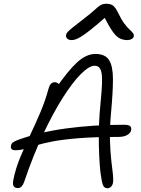

<svg xmlns="http://www.w3.org/2000/svg" viewBox="-20 -996 753 1025"><path d="M554 9Q535 9 528.5 -11Q522 -31 516 -77Q512 -114 509.5 -167Q507 -220 507.5 -279Q508 -338 512 -392Q518 -458 522 -506Q526 -554 524.5 -584.5Q523 -615 514 -630Q505 -645 485 -645Q456 -645 411.5 -600.5Q367 -556 315 -474Q263 -392 209.5 -278Q156 -164 109 -25Q104 -10 95.5 -1Q87 8 75 8Q60 8 53 -2Q46 -12 52 -39Q63 -95 87 -153.5Q111 -212 140 -273Q169 -334 195.5 -396.5Q222 -459 239 -522Q243 -538 251 -547.5Q259 -557 271 -557Q283 -557 292 -549.5Q301 -542 306 -528L276 -521Q343 -619 392 -663.5Q441 -708 489 -708Q542 -708 562.5 -675Q583 -642 583 -573.5Q583 -505 573 -397Q565 -310 567 -247Q569 -184 574 -140.5Q579 -97 582.5 -68Q586 -39 583 -19Q580 -6 572 1.5Q564 9 554 9ZM60 -194Q47 -194 41.5 -201Q36 -208 39 -218Q40 -228 47.5 -234.5Q55 -241 73 -248Q190 -291 334.5 -310.5Q479 -330 640 -330Q667 -330 675 -322.5Q683 -315 680 -300Q677 -286 659.5 -275.5Q642 -265 611 -265Q483 -265 398 -258Q313 -251 259 -240.5Q205 -230 170.5 -219Q136 -208 111.5 -201Q87 -194 60 -194ZM362 -782Q351 -782 344 -786Q337 -790 334 -796.5Q331 -803 333 -810Q334 -817 340.5 -824.5Q347 -832 367 -848.5Q387 -865 429 -897Q466 -925 484.5 -942.5Q503 -960 516 -968Q529 -976 549 -976Q570 -976 583.5 -966Q597 -956 612 -925Q628 -891 643.5 -870.5Q659 -850 671 -839Q683 -828 689.5 -820Q696 -812 694 -801Q692 -793 682.5 -787.5Q673 -782 661 -782Q638 -782 619.5 -791Q601 -800 581.5 -827.5Q562 -855 534 -910L551 -911Q498 -864 464.5 -837.5Q431 -811 411.5 -799.5Q392 -788 381 -785Q370 -782 362 -782Z"/></svg>

Font: Shantell Sans Light
Style: Italic
Weight: 300
Italic angle: -11°
Designer: Stephen Nixon, Anya Danilova, Shantell Martin
Foundry: Arrow Type
Version: Version 1.008;[ac192a2d6]